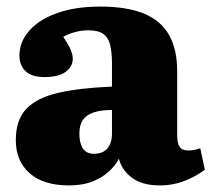

<svg xmlns="http://www.w3.org/2000/svg" viewBox="-20 -549 642 583"><path d="M189 14Q112 14 70 -23Q28 -60 28 -123Q28 -185 60 -218.5Q92 -252 156.5 -267Q221 -282 320 -286V-356Q320 -390 314.5 -412.5Q309 -435 293.5 -446Q278 -457 248 -457Q228 -457 207.5 -451.5Q187 -446 172 -437Q183 -421 189.5 -408.5Q196 -396 198.5 -387Q201 -378 201 -371Q201 -347 179.5 -331Q158 -315 115 -315Q76 -315 57.5 -333Q39 -351 39 -380Q39 -422 69 -456Q99 -490 154 -509.5Q209 -529 284 -529Q365 -529 416.5 -508Q468 -487 493 -443.5Q518 -400 518 -332V-137Q518 -114 525.5 -103Q533 -92 552 -92Q562 -92 571 -94Q580 -96 588 -99L602 -34Q580 -16 543.5 -1Q507 14 465 14Q412 14 381 -9Q350 -32 341 -67Q331 -47 311 -28.5Q291 -10 261 2Q231 14 189 14ZM266 -82Q283 -82 295 -89Q307 -96 313.5 -110Q320 -124 320 -143V-215Q286 -215 264 -207.5Q242 -200 231.5 -184.5Q221 -169 221 -143Q221 -115 231.5 -98.5Q242 -82 266 -82Z"/></svg>

Font: Literata 18pt ExtraBold
Style: Regular
Weight: 800
Designer: Latin by Veronika Burian and Jose Scaglione. Greek by Irene Vlachou. Cyrillic by Vera Evstafieva.
Foundry: TypeTogether
Version: Version 3.103;gftools[0.9.29]